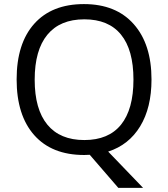

<svg xmlns="http://www.w3.org/2000/svg" viewBox="-20 -745 819 935"><path d="M210.7 -575.9Q148.9 -501 148.9 -356.9Q148.9 -212.9 210.7 -137.9Q272.5 -63 390.6 -63Q508.8 -63 569.3 -137.9Q629.9 -212.9 629.9 -357.4Q629.9 -502 569.3 -576.4Q508.8 -650.9 390.6 -650.9Q272.5 -650.9 210.7 -575.9ZM717.8 -357.9Q717.8 -220.7 662.6 -129.9Q607.4 -39.1 506.8 -6.8L676.8 169.9H556.2L417 8.8L390.1 9.8Q232.4 9.8 146.7 -86.9Q61 -183.6 61 -358.4Q61 -533.2 146.7 -629.2Q232.4 -725.1 388.7 -725.1Q544.9 -725.1 631.3 -627.4Q717.8 -529.8 717.8 -357.9Z"/></svg>

Font: OpenSans-Regular
Style: Regular
Weight: 400
Foundry: Ascender Corporation
Version: Version 1.10